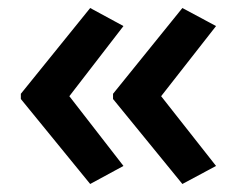

<svg xmlns="http://www.w3.org/2000/svg" viewBox="-20 -519 591 479"><path d="M32 -285 205 -499 288 -454 153 -279 288 -105 205 -60 32 -272ZM262 -285 435 -499 519 -454 382 -279 519 -105 435 -60 262 -272Z"/></svg>

Font: Noto Sans Thai Looped UI Condensed Medium
Style: Regular
Weight: 500
Width: 3
Designer: Cadson Demak Team
Foundry: Cadson Demak Co., Ltd.
Version: Version 1.000